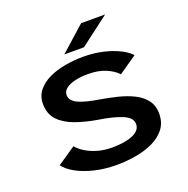

<svg xmlns="http://www.w3.org/2000/svg" viewBox="-157 -1057 1189 1216"><g transform="rotate(-20 437.5 -449.5)"><path d="M426 11Q347 11 278.5 -5.2Q210 -21.5 159.8 -49Q109.5 -76.5 83.5 -110.5L207 -194.5Q224 -172.5 256.5 -151.5Q289 -130.5 334.8 -116.5Q380.5 -102.5 437 -102.5Q522 -102.5 575 -125Q628 -147.5 628 -191Q628 -234 568.8 -258.8Q509.5 -283.5 407.5 -299Q327.5 -312.5 261.5 -336.5Q195.5 -360.5 156.2 -402.2Q117 -444 117 -511.5Q117 -563.5 146.5 -600.5Q176 -637.5 225.2 -661Q274.5 -684.5 335 -695.2Q395.5 -706 458 -706Q528 -706 589.8 -691.8Q651.5 -677.5 698 -654.2Q744.5 -631 768 -604L645.5 -519.5Q619.5 -549 569.5 -570.8Q519.5 -592.5 448 -592.5Q402.5 -592.5 363.8 -583.8Q325 -575 301 -557.5Q277 -540 277 -513.5Q277 -474.5 325.2 -452.2Q373.5 -430 464.5 -416Q520.5 -406.5 577.5 -392.8Q634.5 -379 682.2 -355.8Q730 -332.5 759 -295.5Q788 -258.5 788 -203.5Q788 -143.5 756.8 -102.5Q725.5 -61.5 673 -36.5Q620.5 -11.5 556.2 -0.2Q492 11 426 11ZM484 -760.5H351.5L519 -910H681Z"/></g></svg>

Font: Trispace SemiExpanded SemiBold
Style: Regular
Weight: 600
Width: 6
Designer: Tyler Finck
Foundry: Etcetera Type Company
Version: Version 1.210; ttfautohint (v1.8.3)